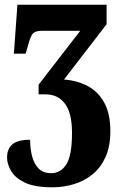

<svg xmlns="http://www.w3.org/2000/svg" viewBox="-20 -556 514 816"><path d="M203 240Q127 240 85.5 220Q44 200 27 170.5Q10 141 10 113Q10 77 32.5 57.5Q55 38 108 38Q108 74 116 106.5Q124 139 143.5 159.5Q163 180 198 180Q238 180 262 142.5Q286 105 286 8Q286 -76 256 -115.5Q226 -155 174 -155H144V-196L321 -425H157Q128 -425 118 -411.5Q108 -398 99 -362L89 -328H39L54 -536H433V-453L252 -218Q308 -214 352.5 -190.5Q397 -167 423 -120Q449 -73 449 2Q449 67 428 112.5Q407 158 372 186Q337 214 293 227Q249 240 203 240Z"/></svg>

Font: Noto Serif ExtraCondensed Black
Style: Regular
Weight: 900
Width: 2
Designer: Monotype Design Team
Foundry: Monotype Imaging Inc.
Version: Version 2.015; ttfautohint (v1.8.4.7-5d5b)